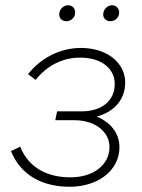

<svg xmlns="http://www.w3.org/2000/svg" viewBox="-20 -707 544 733"><path d="M246 6C354 6 436 -56 436 -145C436 -196 405 -239 349 -262C417 -280 458 -328 458 -392C458 -466 390 -524 289 -524C210 -524 136 -486 87 -424L116 -402C159 -456 218 -487 286 -487C368 -487 418 -445 418 -386C418 -319 364 -282 293 -282H198L191 -248H264C347 -248 398 -201 398 -146C398 -77 336 -30 249 -30C165 -30 91 -63 57 -147L22 -130C59 -38 142 6 246 6ZM234 -626C251 -626 267 -640 267 -659C267 -674 257 -687 240 -687C222 -687 206 -671 206 -652C206 -637 217 -626 234 -626ZM402 -626C419 -626 435 -640 435 -659C435 -674 424 -687 408 -687C390 -687 374 -671 374 -652C374 -637 385 -626 402 -626Z"/></svg>

Font: Fixel Display 20240404 ExLight
Style: Italic
Weight: 200
Italic angle: -10°
Designer: AlfaBravo + MacPaw
Foundry: Kyrylo Tkachov, Marchela Mozhyna, Serhii Makarenko, Maria Weinstein, Zakhar Kryvoshyya
Version: Version 1.211;Glyphs 3.2 (3225)